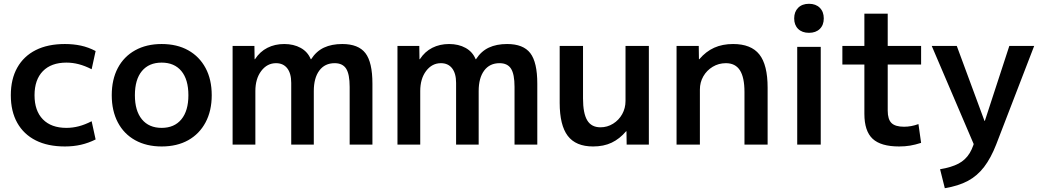

<svg xmlns="http://www.w3.org/2000/svg" viewBox="-20 -762 5479 1012"><path d="M322 10Q232 10 168.5 -22Q105 -54 71 -114.5Q37 -175 37 -260Q37 -345 71 -405.5Q105 -466 168.5 -498Q232 -530 322 -530Q367 -530 406.5 -521.5Q446 -513 484 -493L463 -397Q428 -415 395.5 -423.5Q363 -432 330 -432Q250 -432 206 -387Q162 -342 162 -260Q162 -178 206 -133Q250 -88 330 -88Q363 -88 395.5 -96.5Q428 -105 463 -123L484 -27Q446 -8 406.5 1Q367 10 322 10Z M832 10Q752 10 692.5 -23Q633 -56 601 -117Q569 -178 569 -260Q569 -343 601 -403.5Q633 -464 692.5 -497Q752 -530 832 -530Q913 -530 972 -497Q1031 -464 1063.5 -403.5Q1096 -343 1096 -260Q1096 -178 1063.5 -117Q1031 -56 972 -23Q913 10 832 10ZM832 -88Q899 -88 936 -133Q973 -178 973 -260Q973 -343 936 -387.5Q899 -432 832 -432Q765 -432 728 -387.5Q691 -343 691 -260Q691 -178 728 -133Q765 -88 832 -88Z M1206 0V-520H1321L1322 -450H1324Q1350 -490 1389.5 -510Q1429 -530 1478 -530Q1528 -530 1565 -509.5Q1602 -489 1618 -450H1620Q1647 -492 1687.5 -511Q1728 -530 1784 -530Q1869 -530 1906 -482Q1943 -434 1943 -321V0H1823V-304Q1823 -371 1804.5 -400Q1786 -429 1744 -429Q1692 -429 1663 -390Q1634 -351 1634 -282V0H1515V-325Q1515 -375 1494 -402Q1473 -429 1435 -429Q1388 -429 1357 -388Q1326 -347 1326 -282V0Z M2075 0V-520H2190L2191 -450H2193Q2219 -490 2258.5 -510Q2298 -530 2347 -530Q2397 -530 2434 -509.5Q2471 -489 2487 -450H2489Q2516 -492 2556.5 -511Q2597 -530 2653 -530Q2738 -530 2775 -482Q2812 -434 2812 -321V0H2692V-304Q2692 -371 2673.5 -400Q2655 -429 2613 -429Q2561 -429 2532 -390Q2503 -351 2503 -282V0H2384V-325Q2384 -375 2363 -402Q2342 -429 2304 -429Q2257 -429 2226 -388Q2195 -347 2195 -282V0Z M3106 10Q3015 10 2972.5 -46Q2930 -102 2930 -220V-520H3053V-243Q3053 -165 3075 -128Q3097 -91 3145 -91Q3181 -91 3211.5 -110Q3242 -129 3259.5 -160.5Q3277 -192 3277 -230V-520H3400V0H3283L3282 -70H3280Q3246 -30 3204 -10Q3162 10 3106 10Z M3546 0V-520H3663L3664 -450H3666Q3701 -491 3744.5 -510.5Q3788 -530 3844 -530Q3939 -530 3982.5 -475Q4026 -420 4026 -300V0H3904V-277Q3904 -354 3880 -391.5Q3856 -429 3806 -429Q3768 -429 3736.5 -410Q3705 -391 3687 -359.5Q3669 -328 3669 -290V0Z M4182 0V-515H4306V0ZM4244 -589Q4208 -589 4187 -609.5Q4166 -630 4166 -665Q4166 -700 4187 -721Q4208 -742 4244 -742Q4280 -742 4301 -721Q4322 -700 4322 -665Q4322 -630 4301 -609.5Q4280 -589 4244 -589Z M4719 10Q4623 10 4579.5 -30.5Q4536 -71 4536 -162V-422H4420V-520H4536V-690H4659V-520H4835V-422H4659V-179Q4659 -133 4679 -113.5Q4699 -94 4745 -94Q4764 -94 4783 -97.5Q4802 -101 4821 -108L4835 -9Q4804 1 4777 5.5Q4750 10 4719 10Z M4935 130Q4995 120 5032 100.5Q5069 81 5091 45Q5113 9 5124 -49L5130 39L4891 -520H5023L5169 -125H5171L5300 -520H5431L5231 -1Q5203 71 5167 118Q5131 165 5081.5 191.5Q5032 218 4960 230Z"/></svg>

Font: M PLUS 2 Thin SemiBold
Style: Regular
Weight: 600
Version: Version 1.001